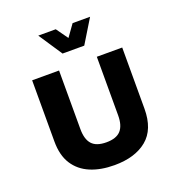

<svg xmlns="http://www.w3.org/2000/svg" viewBox="-129 -803 857 925"><g transform="rotate(-20 299.0 -341.0)"><path d="M302.2 15Q231.6 15 179.1 -7.1Q126.6 -29.2 97.3 -74.7Q68 -120.2 68 -191.4V-505H206V-204.4Q206 -152.4 228.8 -127.1Q251.6 -101.8 302.8 -101.8Q353.6 -101.8 376.6 -127.1Q399.6 -152.4 399.6 -204.4V-505H529.8V-191.4Q529.8 -85.6 468.7 -35.3Q407.6 15 302.2 15ZM249.8 -576 169.4 -697.2H259L302.2 -636.8L345.4 -697.2H435L361 -576Z"/></g></svg>

Font: Maven Pro VF Beta
Style: Regular
Weight: 400
Designer: Joe Prince
Foundry: Joe Prince
Version: Version 2.002